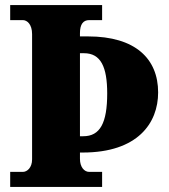

<svg xmlns="http://www.w3.org/2000/svg" viewBox="-20 -734 663 754"><path d="M20 0H381V-59H330C311 -59 294 -78 294 -110V-135H305C520 -135 601 -250 601 -371C601 -503 512 -591 326 -591H294V-604C294 -639 307 -655 330 -655H381V-714H20V-655H70C86 -655 106 -639 106 -600V-108C106 -75 86 -59 70 -59H20ZM307 -199H294V-525H310C376 -525 401 -471 401 -367C401 -251 373 -199 307 -199Z"/></svg>

Font: Noto Serif Sinhala SemiCondensed Black
Style: Regular
Weight: 900
Width: 4
Designer: Jelle Bosma - Monotype Design Team
Foundry: Monotype Imaging Inc.
Version: Version 2.007